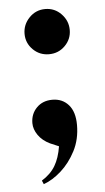

<svg xmlns="http://www.w3.org/2000/svg" viewBox="-50 -535 400 728"><g transform="rotate(-5 150.0 -171.5)"><path d="M150 -330Q114 -330 89 -355Q64 -380 64 -415Q64 -450 89 -476Q114 -502 150 -502Q186 -502 211 -476Q236 -450 236 -415Q236 -380 211 -355Q186 -330 150 -330ZM87 159 81 145Q115 124 132.5 94.5Q150 65 157 21L124 7Q95 -7 79.5 -29.5Q64 -52 64 -75Q64 -110 87 -133.5Q110 -157 147 -157Q185 -157 208.5 -130.5Q232 -104 232 -54Q232 1 209.5 44.5Q187 88 154 117.5Q121 147 87 159Z"/></g></svg>

Font: DeepMind Serif Display
Style: Regular
Weight: 400
Designer: Frank Grießhammer / Modifications: Colophon Foundry
Foundry: Colophon Foundry
Version: Version 5.003; ttfautohint (v1.8.2)